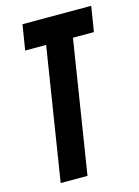

<svg xmlns="http://www.w3.org/2000/svg" viewBox="-109 -762 596 823"><g transform="rotate(-15 189.5 -350.0)"><path d="M361 -588H268L175 0H56L149 -588H56L74 -700H379Z"/></g></svg>

Font: Georama ExtraCondensed
Style: Bold Italic
Weight: 700
Width: 2
Italic angle: -9°
Designer: Jean-Baptiste Levee
Foundry: Production Type
Version: Version 1.000